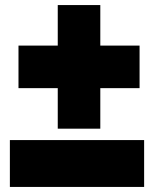

<svg xmlns="http://www.w3.org/2000/svg" viewBox="-20 -738 608 758"><path d="M53 -390H208V-230H376V-390H531V-558H376V-718H208V-558H53ZM19 0H549V-185H19Z"/></svg>

Font: Repo ExtraBlack
Style: Regular
Weight: 400
Designer: Stefan Peev
Foundry: Context Ltd
Version: Version 001.502